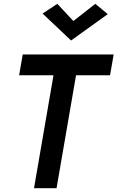

<svg xmlns="http://www.w3.org/2000/svg" viewBox="-20 -985 615 1005"><path d="M80 -591H260L158 0H276L378 -591H556L575 -700H99ZM364 -875 280 -965 203 -914 352 -773 544 -911 479 -965Z"/></svg>

Font: Jost Medium
Style: Italic
Weight: 500
Italic angle: -5°
Version: Version 3.710